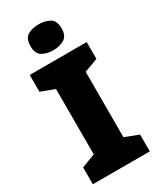

<svg xmlns="http://www.w3.org/2000/svg" viewBox="-232 -1012 904 1086"><g transform="rotate(-30 220.0 -468.5)"><path d="M406 0H34V-110L123 -144V-571L34 -604V-714H406V-604L317 -571V-144L406 -110ZM220 -937Q261 -937 291.5 -920Q322 -903 322 -852Q322 -803 291.5 -785.5Q261 -768 220 -768Q178 -768 148.5 -785.5Q119 -803 119 -852Q119 -903 148.5 -920Q178 -937 220 -937Z"/></g></svg>

Font: Noto Sans Khmer UI Black
Style: Regular
Weight: 900
Designer: Danh Hong and the Monotype Design Team
Foundry: Monotype Imaging Inc.
Version: Version 2.002; ttfautohint (v1.8.4.7-5d5b)